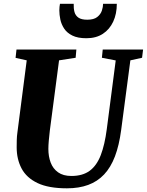

<svg xmlns="http://www.w3.org/2000/svg" viewBox="-20 -1012 796 1042"><path d="M687.5 -684.5 637.5 -306Q626.5 -223 603.8 -163.2Q581 -103.5 545 -65.2Q509 -27 458.8 -8.5Q408.5 10 343.5 10Q243.5 10 183.8 -18.5Q124 -47 97.2 -97.5Q70.5 -148 70.5 -212.5Q70.5 -231.5 71 -251.8Q71.5 -272 74.5 -293.5L125 -684.5L64.5 -698L69.5 -743H394.5L390.5 -698.5L300.5 -684.5L250.5 -304Q247 -275 244.8 -249Q242.5 -223 242.5 -203.5Q242.5 -163 255 -129.8Q267.5 -96.5 295.2 -76.8Q323 -57 367.5 -57Q428.5 -57 466.8 -85.2Q505 -113.5 526.8 -170Q548.5 -226.5 559.5 -311L608 -684L533 -698.5L537.5 -743H756.5L751 -698.5ZM449 -804.5Q402 -804.5 372.8 -819Q343.5 -833.5 328.2 -856.8Q313 -880 307.5 -906Q302 -932 302 -956Q302 -966 303 -975Q304 -984 305.5 -991.5H380Q379 -966.5 384.2 -947Q389.5 -927.5 405.8 -916.2Q422 -905 453.5 -905Q489 -905 507.5 -919.5Q526 -934 532.8 -954.2Q539.5 -974.5 539.5 -991.5H614Q614 -937 594.5 -894.8Q575 -852.5 538.2 -828.5Q501.5 -804.5 449 -804.5Z"/></svg>

Font: Merriweather 48pt Black
Style: Italic
Weight: 900
Italic angle: -7.8°
Version: Version 2.101